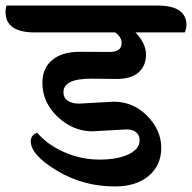

<svg xmlns="http://www.w3.org/2000/svg" viewBox="-81 -682 693 693"><path d="M376 -215 253 -208Q183 -208 127.5 -260Q72 -312 72 -383Q72 -436 107.5 -465.5Q143 -495 206.5 -495Q270 -495 314 -494.5Q358 -494 358 -527Q358 -548 335 -565H44Q-61 -565 -61 -639Q-61 -652 -57 -662H487Q592 -662 592 -591Q592 -580 586 -565H408Q446 -525 446 -485Q446 -445 419.5 -421Q393 -397 339 -397L247 -398Q148 -398 148 -349Q148 -329 163.5 -318.5Q179 -308 204 -308L329 -315Q400 -315 450.5 -263.5Q501 -212 501 -148.5Q501 -85 455.5 -47Q410 -9 334 -9Q219 -9 124.5 -66Q30 -123 30 -172Q30 -194 53 -203Q92 -158 152.5 -132Q213 -106 278 -106Q343 -106 383 -125Q423 -144 423 -176Q423 -193 411 -204Q399 -215 376 -215Z"/></svg>

Font: Laila SemiBold
Style: Regular
Weight: 600
Designer: Hitesh Malaviya
Foundry: Indian Type Foundry
Version: Version 1.302;PS 1.0;hotconv 1.0.78;makeotf.lib2.5.61930; tt